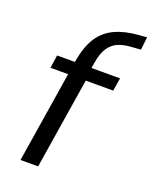

<svg xmlns="http://www.w3.org/2000/svg" viewBox="-135 -785 684 860"><g transform="rotate(20 207.5 -355.0)"><path d="M70 0 139 -434H55L64 -496H179L143 -467L150 -502Q162 -573 190 -616Q218 -659 264.5 -680.5Q311 -702 375 -707L415 -710L408 -649L355 -645Q327 -643 301.5 -632.5Q276 -622 258 -596.5Q240 -571 232 -521L225 -478L207 -496H364L354 -434H223L154 0Z"/></g></svg>

Font: Nunito Sans 7pt Condensed
Style: Italic
Weight: 400
Width: 3
Italic angle: -9°
Designer: Vernon Adams
Foundry: Vernon Adams
Version: Version 3.101;gftools[0.9.27]